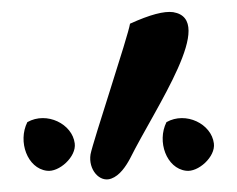

<svg xmlns="http://www.w3.org/2000/svg" viewBox="-20 -870 390 316"><path d="M254 -669C238 -637 254 -593 286 -589C306 -586 335 -612 332 -634C328 -666 286 -687 254 -669ZM25 -669C9 -637 25 -593 57 -589C77 -586 106 -612 103 -634C99 -666 57 -687 25 -669ZM194 -831C191 -811 133 -637 129 -616C125 -591 144 -569 163 -576C177 -581 187 -596 194 -609C237 -695 337 -838 265 -850C250 -852 227 -846 194 -831Z"/></svg>

Font: Philokalia
Style: Regular
Weight: 400
Version: Version 001.010